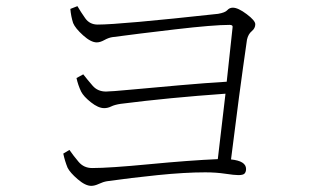

<svg xmlns="http://www.w3.org/2000/svg" viewBox="-20 -667 1040 625"><path d="M206 -179Q219 -160 236 -140Q253 -120 280 -120Q336 -120 466.5 -132.5Q597 -145 689 -149L714 -362Q530 -349 373 -329Q353 -326 342 -320.5Q331 -315 319 -315Q300 -315 276 -334Q252 -353 244 -369Q234 -390 229 -413L251 -425Q265 -407 281.5 -388Q298 -369 325 -369Q340 -369 410 -375.5Q480 -382 565.5 -389.5Q651 -397 718 -401L737 -577Q739 -586 728 -586Q675 -586 551 -571.5Q427 -557 345 -546Q333 -544 319.5 -536.5Q306 -529 295 -529Q276 -529 250.5 -552Q225 -575 218 -592Q211 -614 209 -638L232 -647Q243 -628 257.5 -607.5Q272 -587 298 -587Q370 -587 690 -622Q713 -626 720 -634Q727 -642 738 -642Q755 -642 783 -621Q811 -600 811 -588Q811 -575 799.5 -565.5Q788 -556 784 -538Q758 -358 732 -148Q781 -143 781 -117Q781 -108 776.5 -102.5Q772 -97 756 -97Q743 -97 713 -101.5Q683 -106 648 -106Q582 -106 493.5 -97Q405 -88 328 -77Q316 -75 302 -68.5Q288 -62 277 -62Q258 -62 233 -83.5Q208 -105 200 -121Q191 -143 186 -167Z"/></svg>

Font: Minh Nguyen ExtraLight
Style: Regular
Weight: 250
Designer: Ryoko NISHIZUKA 西塚涼子 (kana & ideographs); Frank Grießhammer (Latin, Greek & Cyrillic); Wenlong ZHANG 张文龙 (bopomofo); San
Foundry: Adobe
Version: Version 1.100;July 7, 2023;FontCreator 14.0.0.2814 64-bit